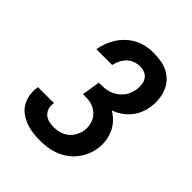

<svg xmlns="http://www.w3.org/2000/svg" viewBox="-206 -873 1012 1012"><g transform="rotate(45 300.0 -367.5)"><path d="M259 8Q231 8 203 4.5Q175 1 150 -8.5Q125 -18 103.5 -33.5Q82 -49 68.5 -72Q55 -95 50.5 -122.5Q46 -150 50 -178Q50 -179 50.5 -181Q51 -183 51 -184H170Q170 -184 170 -183Q170 -182 170 -181Q166 -162 171.5 -144Q177 -126 190 -114Q203 -102 221.5 -97.5Q240 -93 259 -93Q280 -93 302 -99Q324 -105 341.5 -119Q359 -133 370 -153Q381 -173 385 -195Q388 -214 385 -233Q382 -252 373.5 -268Q365 -284 351 -296.5Q337 -309 320 -316Q303 -323 283.5 -324.5Q264 -326 245 -326L261 -427Q279 -427 297 -428Q315 -429 333 -434.5Q351 -440 367 -450Q383 -460 396 -474.5Q409 -489 416.5 -506.5Q424 -524 427 -542Q430 -560 428 -579Q426 -598 416.5 -613Q407 -628 390.5 -635Q374 -642 355 -642Q335 -642 315.5 -635Q296 -628 281.5 -613.5Q267 -599 258 -580.5Q249 -562 245 -543H127Q132 -570 141.5 -595.5Q151 -621 166.5 -644.5Q182 -668 203 -687.5Q224 -707 249.5 -720Q275 -733 301.5 -738Q328 -743 355 -743Q384 -743 412.5 -738Q441 -733 465 -720Q489 -707 507 -686.5Q525 -666 534.5 -640Q544 -614 546.5 -585.5Q549 -557 544 -528Q540 -503 529.5 -478.5Q519 -454 501.5 -433Q484 -412 461 -396.5Q438 -381 413 -372Q437 -358 456.5 -337.5Q476 -317 487.5 -291.5Q499 -266 503 -236.5Q507 -207 502 -177Q498 -150 486.5 -124.5Q475 -99 457.5 -76.5Q440 -54 416 -37Q392 -20 366 -10Q340 0 313 4Q286 8 259 8Z"/></g></svg>

Font: Iosevka Slab Extended
Style: Bold Italic
Weight: 700
Width: 7
Italic angle: -9°
Monospace: yes
Designer: Belleve Invis
Foundry: Belleve Invis
Version: Version 11.1.0; ttfautohint (v1.8.3)